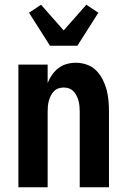

<svg xmlns="http://www.w3.org/2000/svg" viewBox="-20 -794 540 814"><path d="M58 0V-520H182V-442Q189 -460 200.5 -476.5Q212 -493 227.5 -505Q243 -517 262.5 -522.5Q282 -528 302 -528Q325 -528 348 -520Q371 -512 387.5 -495.5Q404 -479 415 -457.5Q426 -436 432 -413.5Q438 -391 440 -367.5Q442 -344 442 -320V0H318V-320Q318 -332 317 -343.5Q316 -355 313 -366Q310 -377 305 -387.5Q300 -398 292 -406.5Q284 -415 273 -419Q262 -423 250 -423Q238 -423 227 -419Q216 -415 208 -406.5Q200 -398 195 -387.5Q190 -377 187 -366Q184 -355 183 -343.5Q182 -332 182 -320V0ZM192 -600 103 -740 154 -774 250 -665 346 -774 397 -740 308 -600Z"/></svg>

Font: Iosevka SS18 Extrabold
Style: Regular
Weight: 800
Monospace: yes
Designer: Belleve Invis
Foundry: Belleve Invis
Version: Version 25.1.1; ttfautohint (v1.8.4)